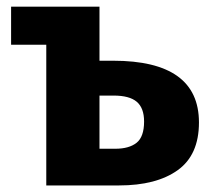

<svg xmlns="http://www.w3.org/2000/svg" viewBox="-20 -565 655 585"><path d="M283.1 -544.6V-380H324.6Q586.2 -380 586.2 -191.8Q586.2 -92.8 521.3 -46.4Q456.4 0 342.6 0H121V-428.7H13.8V-544.6ZM326.2 -273.8H283.1V-111.8H331.3Q373.3 -111.8 396.2 -130Q419 -148.2 419 -194.9Q419 -235.9 396.7 -254.9Q374.4 -273.8 326.2 -273.8Z"/></svg>

Font: FiraCode Nerd Font Mono
Style: Bold
Weight: 700
Monospace: yes
Designer: Carrois Corporate, Edenspiekermann AG, Nikita Prokopov
Foundry: Carrois Corporate, Edenspiekermann AG, Nikita Prokopov
Version: Version 6.002;Nerd Fonts 3.3.0